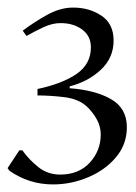

<svg xmlns="http://www.w3.org/2000/svg" viewBox="-40 -746 359 507"><path d="M144 -518V-513Q212 -508 253.5 -484Q295 -460 295 -410Q295 -365 266.5 -331Q238 -297 193 -278Q148 -259 100 -259Q37 -259 -15 -295L-20 -302L11 -349H19Q37 -324 61.5 -304.5Q86 -285 119 -285Q168 -285 197 -316.5Q226 -348 226 -391Q226 -412 215.5 -431Q205 -450 189 -465Q167 -485 129.5 -489.5Q92 -494 59 -494V-511Q125 -525 162.5 -551Q200 -577 200 -621Q200 -651 177 -668Q154 -685 120 -685Q98 -685 74.5 -674Q51 -663 30 -651L20 -665Q49 -687 84 -706.5Q119 -726 153 -726Q196 -726 228 -704.5Q260 -683 260 -639Q260 -593 226 -561.5Q192 -530 144 -518Z"/></svg>

Font: Aref Ruqaa Ink
Style: Regular
Weight: 400
Designer: Abdullah Aref
Version: Version 1.005